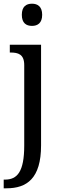

<svg xmlns="http://www.w3.org/2000/svg" viewBox="-29 -778 333 1038"><path d="M144 -638C174 -638 199 -653 199 -698C199 -743 174 -758 144 -758C113 -758 89 -743 89 -698C89 -653 113 -638 144 -638ZM-9 240H6C116 240 193 187 193 8V-536H24V-494H28C69 -494 102 -485 102 -426V9C102 151 64 193 -2 193H-9Z"/></svg>

Font: Noto Serif Bengali SemiCondensed
Style: Regular
Weight: 400
Width: 4
Designer: Juan Bruce, Universal Thirst, Indian Type Foundry and the Monotype Design Team.
Foundry: Monotype Imaging Inc.
Version: Version 2.003